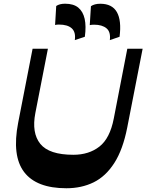

<svg xmlns="http://www.w3.org/2000/svg" viewBox="-20 -990 781 1024"><path d="M334 14Q174.3 14 108.5 -72.6Q42.8 -159.3 76.8 -335L153.8 -730H235.5L168.5 -387Q148 -281 195 -222.7Q242 -164.5 371.2 -164.5Q454.2 -164.5 510.2 -208.2Q566.3 -252 586.8 -357.7L659 -730H740.7L658.7 -310.5Q635.5 -192 589.6 -120.6Q543.7 -49.2 479.4 -17.6Q415 14 334 14ZM565.8 -776Q571.2 -819.8 548 -839Q524.8 -858.3 482 -858.3Q475 -858.3 469.7 -857.8Q464.5 -857.3 458.7 -856L465 -957Q474.5 -963.5 486.7 -966.7Q499 -970 514.7 -970Q578.2 -970 603.5 -925.2Q628.7 -880.5 617.7 -794ZM379 -776Q385 -818.5 362.8 -838.8Q340.5 -859 294.3 -859Q288.3 -859 283.5 -858.5Q278.8 -858 273.8 -856.8L279.8 -958Q297.3 -970.2 327.2 -970.2Q372 -970.2 397.4 -949.5Q422.7 -928.7 431.5 -889.6Q440.2 -850.5 432.5 -794Z"/></svg>

Font: Savate ExtraLight
Style: Italic
Weight: 200
Italic angle: -11°
Designer: Max Esnée
Foundry: Plomb Type
Version: Version 2.000